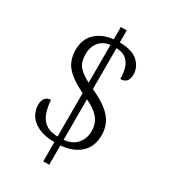

<svg xmlns="http://www.w3.org/2000/svg" viewBox="-203 -859 918 1038"><g transform="rotate(30 256.5 -340.5)"><path d="M238 -41Q176 -42 137 -60.5Q98 -79 79.5 -108.5Q61 -138 61 -173Q61 -198 73 -214Q85 -230 108 -230Q111 -186 123 -151.5Q135 -117 162.5 -97Q190 -77 238 -76V-347Q159 -385 123.5 -426Q88 -467 88 -532Q88 -598 129 -637Q170 -676 238 -683V-760H275V-685Q355 -684 390.5 -650Q426 -616 426 -571Q426 -515 376 -515Q376 -549 368 -579Q360 -609 338 -628.5Q316 -648 275 -649V-394Q365 -353 403 -308.5Q441 -264 441 -202Q441 -129 396 -88.5Q351 -48 275 -42V79H238ZM238 -648Q193 -642 169.5 -612Q146 -582 146 -540Q146 -489 168.5 -462.5Q191 -436 238 -412ZM275 -77Q327 -82 355 -114Q383 -146 383 -193Q383 -238 358.5 -270Q334 -302 275 -330Z"/></g></svg>

Font: Noto Serif Hebrew SemiCondensed Light
Style: Regular
Weight: 300
Width: 4
Designer: Monotype Design Team
Foundry: Monotype Imaging Inc.
Version: Version 2.004; ttfautohint (v1.8.4.7-5d5b)